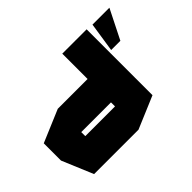

<svg xmlns="http://www.w3.org/2000/svg" viewBox="-144 -1105 1416 1416"><g transform="rotate(-45 564.5 -397.0)"><path d="M862 -289 609 -530V-794H863V-289ZM299 -286V-530H701L863 -287V-286ZM147 0 45 -243V-244H609V0ZM45 -244V-423L298 -530H299V-244ZM609 0V-286H863V-107L610 0ZM883 -558 918 -788H1094V-787L979 -558Z"/></g></svg>

Font: Foldit Black
Style: Regular
Weight: 900
Version: Version 1.003